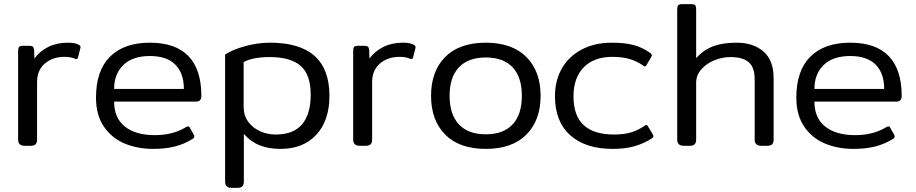

<svg xmlns="http://www.w3.org/2000/svg" viewBox="-20 -700 4397 922"><path d="M67 -30V-455Q67 -469 71.5 -474.5Q76 -480 90 -480H123Q134 -480 138.5 -475Q143 -470 144 -459L145 -419Q172 -455 212.5 -475Q253 -495 306 -495Q343 -495 360 -484Q369 -478 366 -469L355 -425Q352 -413 340 -418Q320 -427 290 -427Q233 -427 195.5 -395Q158 -363 158 -306V-30Q158 -15 151 -7.5Q144 0 128 0H98Q67 0 67 -30Z M441 -231Q441 -361 508.5 -428Q576 -495 700 -495Q823 -495 885 -430.5Q947 -366 947 -239Q947 -212 921 -212H528Q528 -133 580 -92Q632 -51 724 -51Q811 -51 874 -90Q880 -93 883 -93Q889 -93 892 -86L911 -53Q913 -50 913 -45Q913 -38 905 -33Q865 -8 819.5 3.5Q774 15 715 15Q640 15 578 -11Q516 -37 478.5 -92.5Q441 -148 441 -231ZM863 -273Q863 -348 822 -389.5Q781 -431 700 -431Q617 -431 572.5 -388Q528 -345 528 -273Z M1061 172V-438Q1097 -462 1157.5 -478.5Q1218 -495 1277 -495Q1562 -495 1562 -240Q1562 -121 1499 -53Q1436 15 1327 15Q1269 15 1226 -2.5Q1183 -20 1151 -57V172Q1151 187 1144 194.5Q1137 202 1121 202H1091Q1061 202 1061 172ZM1472 -245Q1472 -342 1423.5 -384Q1375 -426 1275 -426Q1195 -426 1150 -402V-186Q1150 -146 1171.5 -116Q1193 -86 1228.5 -70Q1264 -54 1304 -54Q1389 -54 1430.5 -103Q1472 -152 1472 -245Z M1676 -30V-455Q1676 -469 1680.5 -474.5Q1685 -480 1699 -480H1732Q1743 -480 1747.5 -475Q1752 -470 1753 -459L1754 -419Q1781 -455 1821.5 -475Q1862 -495 1915 -495Q1952 -495 1969 -484Q1978 -478 1975 -469L1964 -425Q1961 -413 1949 -418Q1929 -427 1899 -427Q1842 -427 1804.5 -395Q1767 -363 1767 -306V-30Q1767 -15 1760 -7.5Q1753 0 1737 0H1707Q1676 0 1676 -30Z M2050 -240Q2050 -358 2118 -426.5Q2186 -495 2313 -495Q2439 -495 2507.5 -426.5Q2576 -358 2576 -240Q2576 -122 2507.5 -53.5Q2439 15 2313 15Q2186 15 2118 -53.5Q2050 -122 2050 -240ZM2486 -240Q2486 -329 2442 -376.5Q2398 -424 2313 -424Q2228 -424 2183.5 -376.5Q2139 -329 2139 -240Q2139 -151 2183.5 -103Q2228 -55 2313 -55Q2397 -55 2441.5 -102.5Q2486 -150 2486 -240Z M2645 -238Q2645 -314 2678.5 -372Q2712 -430 2774 -462.5Q2836 -495 2918 -495Q2979 -495 3021.5 -484Q3064 -473 3102 -446Q3110 -440 3110 -434Q3110 -432 3106 -424L3086 -390Q3082 -381 3077 -381Q3074 -381 3067 -386Q3037 -407 3002 -417Q2967 -427 2920 -427Q2832 -427 2783 -376.5Q2734 -326 2734 -238Q2734 -144 2783 -99Q2832 -54 2929 -54Q2977 -54 3011 -64.5Q3045 -75 3074 -95Q3081 -100 3084 -100Q3089 -100 3093 -91L3114 -56Q3118 -48 3118 -47Q3118 -41 3109 -35Q3071 -10 3026 2.5Q2981 15 2922 15Q2792 15 2718.5 -50.5Q2645 -116 2645 -238Z M3232 -30V-655Q3232 -669 3236.5 -674.5Q3241 -680 3255 -680H3300Q3314 -680 3318.5 -674.5Q3323 -669 3323 -655V-421Q3357 -459 3403 -477Q3449 -495 3516 -495Q3598 -495 3646.5 -452.5Q3695 -410 3695 -324V-30Q3695 -15 3688 -7.5Q3681 0 3665 0H3635Q3604 0 3604 -30V-319Q3604 -377 3575 -401.5Q3546 -426 3488 -426Q3449 -426 3410.5 -410.5Q3372 -395 3347.5 -366.5Q3323 -338 3323 -303V-30Q3323 -15 3316 -7.5Q3309 0 3293 0H3263Q3232 0 3232 -30Z M3804 -231Q3804 -361 3871.5 -428Q3939 -495 4063 -495Q4186 -495 4248 -430.5Q4310 -366 4310 -239Q4310 -212 4284 -212H3891Q3891 -133 3943 -92Q3995 -51 4087 -51Q4174 -51 4237 -90Q4243 -93 4246 -93Q4252 -93 4255 -86L4274 -53Q4276 -50 4276 -45Q4276 -38 4268 -33Q4228 -8 4182.5 3.5Q4137 15 4078 15Q4003 15 3941 -11Q3879 -37 3841.5 -92.5Q3804 -148 3804 -231ZM4226 -273Q4226 -348 4185 -389.5Q4144 -431 4063 -431Q3980 -431 3935.5 -388Q3891 -345 3891 -273Z"/></svg>

Font: Mitr Light
Style: Regular
Weight: 300
Designer: Thanarat Vachiruckul
Foundry: Cadson Demak
Version: Version 1.002